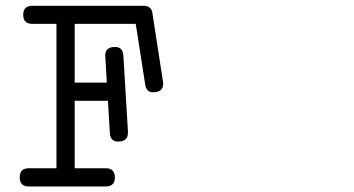

<svg xmlns="http://www.w3.org/2000/svg" viewBox="-20 -638 1244 674"><path d="M93.8 -554.2Q61.5 -554.2 61.5 -585.9Q61.5 -617.7 93.8 -617.7H483.9Q513.7 -617.7 515.6 -587.9L552.2 -351.1Q552.7 -348.6 552.7 -346.7Q552.7 -344.7 552.7 -342.8Q552.7 -329.1 543.7 -321.5Q534.7 -314 516.6 -314Q494.1 -314 489.7 -341.3L456.5 -554.2H242.2V-347.7Q243.2 -348.1 246.6 -348.1H355L349.6 -439.9V-443.8Q349.6 -473.1 383.8 -473.1Q411.1 -473.1 413.1 -443.4L429.2 -175.3V-172.4Q429.2 -141.1 395 -141.1Q367.2 -141.1 365.7 -170.9L358.9 -284.2H246.6Q243.2 -284.2 242.2 -284.7V-47.4H351.1Q383.3 -47.4 383.3 -15.1Q383.3 16.6 351.1 16.6H210H81.1Q49.3 16.6 49.3 -15.1Q49.3 -47.4 81.1 -47.4H178.2V-554.2Z"/></svg>

Font: Erica Type
Style: Italic
Weight: 400
Monospace: yes
Designer: Peter Wiegel
Foundry: Peter Wiegel
Version: Version 1.000 2010 initial release